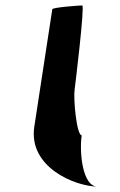

<svg xmlns="http://www.w3.org/2000/svg" viewBox="-20 -723 441 705"><path d="M106 -258C83 -108 258 -38 338 -38C282 -38 271 -167 280 -226C261 -227 249 -361 254 -394C255 -401 292 -703 282 -703C272 -703 173 -696 172 -689Z"/></svg>

Font: Ampere
Style: SuExtIta
Weight: 400
Version: Version 1